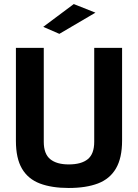

<svg xmlns="http://www.w3.org/2000/svg" viewBox="-20 -920 683 951"><path d="M320.4 11.1Q236.4 11.1 177.8 -11Q119.2 -33.2 89 -84.4Q58.8 -135.6 58.8 -222.1V-683H196.8V-217.4Q196.8 -157.9 228.6 -131.8Q260.4 -105.6 320.4 -105.6Q383.2 -105.6 415 -131.8Q446.7 -157.9 446.7 -217.4V-683H584.7V-223.6Q584.7 -137.7 554.5 -85.9Q524.3 -34 465.4 -11.4Q406.6 11.1 320.4 11.1ZM274 -752.3 194.2 -787 345.4 -899.9 452.7 -857.3Z"/></svg>

Font: Cairo
Style: Regular
Weight: 400
Designer: Mohamed Gaber, Accademia di Belle Arti di Urbino
Foundry: Kief Type Foundry, Accademia di Belle Arti di Urbino
Version: Version 3.120